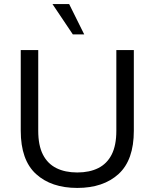

<svg xmlns="http://www.w3.org/2000/svg" viewBox="-20 -914 760 944"><path d="M360 10Q232 10 157 -58.5Q82 -127 82 -271V-668H168V-271Q168 -199 191 -154Q214 -109 257 -87.5Q300 -66 360 -66Q420 -66 463 -87.5Q506 -109 529 -154Q552 -199 552 -271V-668H638V-271Q638 -127 563 -58.5Q488 10 360 10ZM338 -745 238 -894H320L394 -745Z"/></svg>

Font: Gantari
Style: Regular
Weight: 400
Designer: Anugrah Pasau
Foundry: Lafontype
Version: Version 1.000; ttfautohint (v1.8.3)